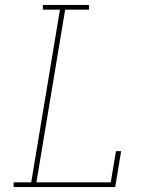

<svg xmlns="http://www.w3.org/2000/svg" viewBox="-20 -755 640 775"><path d="M35 0V-19H106L222 -716H153V-735H339V-716H243L127 -19H427L448 -145H469L445 0Z"/></svg>

Font: Iosevka Curly Slab ThEx
Style: Italic
Weight: 100
Width: 7
Italic angle: -9°
Monospace: yes
Designer: Belleve Invis
Foundry: Belleve Invis
Version: Version 11.1.0; ttfautohint (v1.8.3)